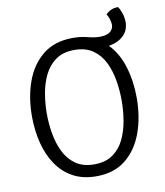

<svg xmlns="http://www.w3.org/2000/svg" viewBox="-89 -882 831 967"><g transform="rotate(-10 326.0 -398.0)"><path d="M58 -342Q58 -439 87 -519Q116 -599 176 -647Q236 -695 329.5 -695Q361 -695 382.8 -690.5Q404.5 -686 423.2 -681.5Q442 -677 464.5 -677Q501.5 -677 518.2 -691.2Q535 -705.5 535 -726Q535 -739 529.8 -755Q524.5 -771 517.5 -782Q529.5 -795 546 -802Q562.5 -809 581 -808Q590.5 -794.5 597.8 -772.2Q605 -750 605 -728Q605 -685.5 577 -658.8Q549 -632 501.5 -624Q548 -577 571 -502.8Q594 -428.5 594 -342Q594 -244.5 565 -164.2Q536 -84 476.8 -36Q417.5 12 326 12Q257 12 206.5 -15.8Q156 -43.5 123 -92.5Q90 -141.5 74 -205.5Q58 -269.5 58 -342ZM134 -342Q134 -293 142.5 -241.5Q151 -190 172 -146.2Q193 -102.5 230.5 -75.8Q268 -49 326 -49Q384 -49 421.5 -75.8Q459 -102.5 479.8 -146.2Q500.5 -190 508.8 -241.5Q517 -293 517 -342Q517 -391 508.8 -442.2Q500.5 -493.5 479.8 -537Q459 -580.5 421.5 -607.2Q384 -634 326 -634Q268 -634 230.5 -607.2Q193 -580.5 172 -537Q151 -493.5 142.5 -442.2Q134 -391 134 -342Z"/></g></svg>

Font: Signika Negative Light
Style: Regular
Weight: 300
Designer: Anna Giedry
Foundry: Anna Giedry
Version: Version 2.001